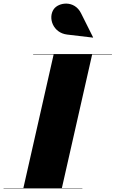

<svg xmlns="http://www.w3.org/2000/svg" viewBox="-65 -1052 645 1072"><path d="M310 -859 454 -842 455 -843 387.5 -978C350.5 -1052.5 262 -1039.5 235 -1000.5C202 -952.5 230.5 -868.5 310 -859ZM-45 -2V0H395V-2H280.5L449.5 -748H560V-750H120V-748H234.5L65.5 -2Z"/></svg>

Font: Bodoni* 96pt Fatface
Style: Italic
Weight: 900
Italic angle: -13°
Version: Version 2.3